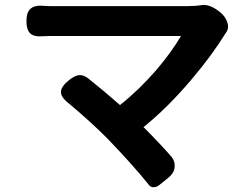

<svg xmlns="http://www.w3.org/2000/svg" viewBox="-20 -718 1020 784"><path d="M588 37Q523 -44 417 -154Q347 -224 257 -299Q227 -323 229 -345Q231 -366 262 -391Q285 -409 301 -411Q319 -414 340 -398Q402 -349 470 -289Q548 -351 619 -433Q681 -506 719 -571Q460 -571 201 -571Q194 -571 180 -571Q163 -570 155 -570Q119 -567 103.5 -581.5Q88 -596 88 -632.5Q88 -669 106 -683.5Q124 -698 162 -694Q169 -694 184 -693Q196 -693 201 -693Q329 -693 457 -693Q601 -693 745 -693Q779 -693 802 -697Q836 -703 879 -668Q901 -650 908 -627Q917 -602 901 -582Q842 -487 759 -390Q663 -277 566 -199Q633 -132 681 -77Q696 -58 693 -34Q690 -10 667 8L661 13L630 38Q618 47 606 46.5Q594 46 588 37Z"/></svg>

Font: GenSenRounded2 TW B
Style: Regular
Weight: 700
Version: Version 2.000;PS 2;hotconv 16.6.51;makeotf.lib2.5.65220 DEVE